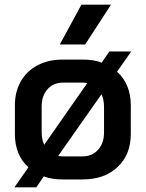

<svg xmlns="http://www.w3.org/2000/svg" viewBox="-20 -763 626 825"><path d="M542 -311V-187Q542 -99 485.5 -45.5Q429 8 335 8H248Q203 8 168 -5L136 42H42L102 -44Q44 -97 44 -187V-311Q44 -369 69.5 -413.5Q95 -458 141.5 -482.5Q188 -507 249 -507H337Q382 -507 417 -494L450 -542H544L483 -455Q512 -429 527 -392.5Q542 -356 542 -311ZM170 -141 355 -406Q343 -408 335 -408H251Q209 -408 184 -379.5Q159 -351 159 -305V-194Q159 -165 170 -141ZM427 -305Q427 -334 416 -358L230 -93Q242 -91 249 -91H334Q376 -91 401.5 -119.5Q427 -148 427 -194ZM330 -743H457L346 -572H237Z"/></svg>

Font: Bai Jamjuree SemiBold
Style: Regular
Weight: 600
Version: Version 1.000; ttfautohint (v1.6)